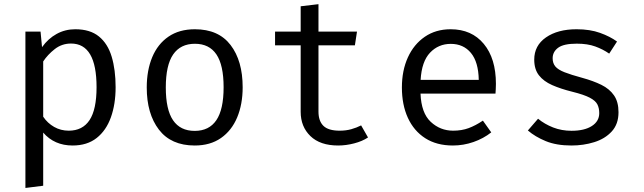

<svg xmlns="http://www.w3.org/2000/svg" viewBox="-20 -693 3117 930"><path d="M344.6 -551.3Q416.4 -551.3 459.2 -516.4Q502.1 -481.5 521 -418.2Q540 -354.9 540 -270.3Q540 -188.7 517.2 -124.9Q494.4 -61 448.2 -24.6Q402.1 11.8 331.8 11.8Q243.1 11.8 189.2 -50.8V206.7L103.1 217.4V-540H176.4L183.6 -464.6Q213.3 -506.2 254.4 -528.7Q295.4 -551.3 344.6 -551.3ZM324.1 -482.1Q279.5 -482.1 245.1 -455.1Q210.8 -428.2 189.2 -395.4V-127.7Q210.3 -96.4 242.3 -78.2Q274.4 -60 312.8 -60Q380 -60 413.8 -111.3Q447.7 -162.6 447.7 -270.8Q447.7 -482.1 324.1 -482.1Z M924.1 -551.3Q1038.5 -551.3 1096.9 -474.9Q1155.4 -398.5 1155.4 -270.3Q1155.4 -187.7 1128.7 -124.1Q1102.1 -60.5 1050.3 -24.4Q998.5 11.8 923.1 11.8Q808.7 11.8 749.7 -65.1Q690.8 -142.1 690.8 -269.2Q690.8 -352.3 717.4 -416.2Q744.1 -480 796.2 -515.6Q848.2 -551.3 924.1 -551.3ZM924.1 -481Q854.4 -481 818.7 -429.2Q783.1 -377.4 783.1 -269.2Q783.1 -162.1 818.2 -110.5Q853.3 -59 923.1 -59Q992.8 -59 1027.9 -110.8Q1063.1 -162.6 1063.1 -270.3Q1063.1 -377.9 1028.2 -429.5Q993.3 -481 924.1 -481Z M1762.6 -27.2Q1734.9 -8.7 1695.4 1.5Q1655.9 11.8 1617.9 11.8Q1530.8 11.8 1483.6 -33.8Q1436.4 -79.5 1436.4 -151.3V-473.3H1312.3V-540H1436.4V-662.6L1522.6 -672.8V-540H1709.2L1699 -473.3H1522.6V-152.3Q1522.6 -107.2 1546.4 -83.6Q1570.3 -60 1625.6 -60Q1655.9 -60 1681.5 -67.2Q1707.2 -74.4 1729.2 -85.6Z M2016.9 -239.5Q2020.5 -145.6 2066.4 -102.8Q2112.3 -60 2174.9 -60Q2216.4 -60 2249.7 -72.3Q2283.1 -84.6 2319 -108.7L2359.5 -51.8Q2322.1 -22.1 2273.3 -5.1Q2224.6 11.8 2173.8 11.8Q2094.9 11.8 2039.7 -23.6Q1984.6 -59 1955.6 -122.3Q1926.7 -185.6 1926.7 -269.2Q1926.7 -351.3 1955.6 -414.9Q1984.6 -478.5 2037.7 -514.9Q2090.8 -551.3 2162.6 -551.3Q2264.6 -551.3 2323.3 -480.5Q2382.1 -409.7 2382.1 -286.7Q2382.1 -272.8 2381.3 -260.5Q2380.5 -248.2 2380 -239.5ZM2163.6 -480.5Q2103.6 -480.5 2063.1 -437.9Q2022.6 -395.4 2017.4 -306.2H2299Q2297.4 -392.8 2261 -436.7Q2224.6 -480.5 2163.6 -480.5Z M2748.2 -59.5Q2810.8 -59.5 2846.7 -82.6Q2882.6 -105.6 2882.6 -145.1Q2882.6 -169.2 2873.6 -187.2Q2864.6 -205.1 2836.9 -219.7Q2809.2 -234.4 2751.8 -248.7Q2695.9 -262.6 2654.6 -280.8Q2613.3 -299 2590.5 -328.2Q2567.7 -357.4 2567.7 -404.1Q2567.7 -472.3 2624.6 -511.8Q2681.5 -551.3 2772.8 -551.3Q2837.9 -551.3 2886.4 -533.8Q2934.9 -516.4 2968.7 -491.8L2930.8 -433.3Q2900.5 -454.4 2863.3 -467.9Q2826.2 -481.5 2773.8 -481.5Q2710.3 -481.5 2683.6 -461.8Q2656.9 -442.1 2656.9 -410.8Q2656.9 -386.7 2670 -371Q2683.1 -355.4 2714.4 -343.1Q2745.6 -330.8 2800.5 -315.9Q2853.3 -301.5 2892.8 -282.1Q2932.3 -262.6 2954.1 -231Q2975.9 -199.5 2975.9 -149.2Q2975.9 -91.8 2943.1 -56.2Q2910.3 -20.5 2858.2 -4.4Q2806.2 11.8 2748.2 11.8Q2674.9 11.8 2623.3 -9.5Q2571.8 -30.8 2536.9 -61L2586.2 -117.9Q2617.9 -91.8 2659.2 -75.6Q2700.5 -59.5 2748.2 -59.5Z"/></svg>

Font: FiraCode Nerd Font Mono
Style: Regular
Weight: 400
Monospace: yes
Designer: Carrois Corporate, Edenspiekermann AG, Nikita Prokopov
Foundry: Carrois Corporate, Edenspiekermann AG, Nikita Prokopov
Version: Version 6.002;Nerd Fonts 3.4.0